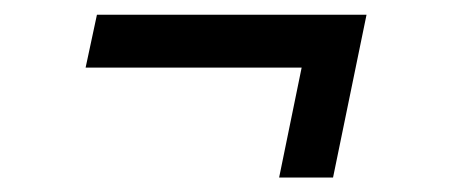

<svg xmlns="http://www.w3.org/2000/svg" viewBox="-20 -350 640 266"><path d="M366.7 -104 397.9 -256.3H98.6L114.3 -329.6H487.8L441.4 -104Z"/></svg>

Font: Anka/Coder
Style: Italic
Weight: 400
Italic angle: -12°
Monospace: yes
Version: Version 001.100